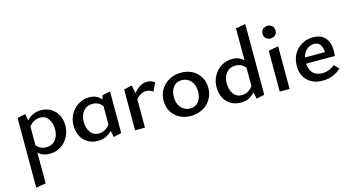

<svg xmlns="http://www.w3.org/2000/svg" viewBox="-100 -1146 3442 1862"><g transform="rotate(-15 1621.5 -215.0)"><path d="M497 -222Q497 -158 468 -105.5Q439 -53 389.5 -23.5Q340 6 281 6Q210 6 167 -37V272L68 289V-410L149 -428L162 -361Q220 -425 304 -425Q361 -425 405 -398.5Q449 -372 473 -326Q497 -280 497 -222ZM391 -212Q391 -275 361 -316.5Q331 -358 279 -358Q249 -358 219.5 -343.5Q190 -329 167 -297V-111Q185 -88 210 -76Q235 -64 265 -64Q323 -64 357 -104Q391 -144 391 -212Z M1001 -428V-9L921 9L908 -57Q851 6 765 6Q708 6 664 -20Q620 -46 596.5 -92.5Q573 -139 573 -198Q573 -261 602 -313Q631 -365 681 -395Q731 -425 790 -425Q867 -425 911 -370L921 -410ZM903 -122V-305Q885 -330 859.5 -342.5Q834 -355 804 -355Q747 -355 712.5 -314.5Q678 -274 678 -208Q678 -144 708.5 -102.5Q739 -61 791 -61Q822 -61 851 -75.5Q880 -90 903 -122Z M1446 -399 1407 -316Q1395 -327 1377 -333.5Q1359 -340 1339 -340Q1311 -340 1284.5 -326Q1258 -312 1237 -286V0H1138V-410L1219 -428L1235 -347Q1264 -384 1298 -404.5Q1332 -425 1368 -425Q1417 -425 1446 -399Z M1479 -203Q1479 -267 1509.5 -317.5Q1540 -368 1593.5 -396.5Q1647 -425 1714 -425Q1776 -425 1825.5 -398Q1875 -371 1903 -323.5Q1931 -276 1931 -217Q1931 -153 1901 -102Q1871 -51 1817.5 -22.5Q1764 6 1697 6Q1635 6 1585 -21Q1535 -48 1507 -95.5Q1479 -143 1479 -203ZM1826 -206Q1826 -273 1790.5 -313Q1755 -353 1700 -353Q1645 -353 1614.5 -313Q1584 -273 1584 -214Q1584 -147 1620.5 -106.5Q1657 -66 1711 -66Q1766 -66 1796 -106.5Q1826 -147 1826 -206Z M2437 -719V-9L2356 9L2343 -58Q2286 6 2200 6Q2143 6 2099.5 -20Q2056 -46 2032.5 -92.5Q2009 -139 2009 -198Q2009 -261 2038 -313Q2067 -365 2116.5 -395Q2166 -425 2225 -425Q2296 -425 2339 -380V-702ZM2339 -124V-306Q2321 -330 2295.5 -342.5Q2270 -355 2239 -355Q2182 -355 2148 -314.5Q2114 -274 2114 -208Q2114 -144 2144.5 -102.5Q2175 -61 2226 -61Q2257 -61 2287 -76Q2317 -91 2339 -124Z M2574 -583Q2574 -612 2592 -629.5Q2610 -647 2639 -647Q2668 -647 2686 -629.5Q2704 -612 2704 -583Q2704 -555 2686 -537.5Q2668 -520 2639 -520Q2610 -520 2592 -537.5Q2574 -555 2574 -583ZM2590 -410 2689 -428V0H2590Z M3207 -66Q3130 6 3022 6Q2928 6 2871 -48Q2814 -102 2814 -195Q2814 -262 2843 -314.5Q2872 -367 2923.5 -396Q2975 -425 3038 -425Q3116 -425 3157.5 -378Q3199 -331 3199 -250Q3199 -214 3196 -195H2907Q2911 -132 2944.5 -98.5Q2978 -65 3039 -65Q3104 -65 3163 -112ZM2912 -256H3113Q3111 -306 3090.5 -333Q3070 -360 3031 -360Q2987 -360 2955 -331.5Q2923 -303 2912 -256Z"/></g></svg>

Font: Ysabeau Infant Semibold
Style: Regular
Weight: 600
Designer: Christian Thalmann (Catharsis Fonts)
Version: Version 0.003